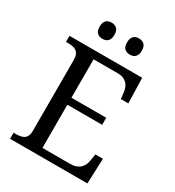

<svg xmlns="http://www.w3.org/2000/svg" viewBox="-213 -1031 1049 1153"><g transform="rotate(30 311.5 -454.5)"><path d="M233.9 -49.8H426.8Q450.7 -49.8 467.5 -56.4Q484.4 -63 495.6 -74.2Q506.8 -85.4 513.2 -100.3Q519.5 -115.2 522 -131.8L528.8 -174.8H581.1L574.2 0H38.1V-42H50.8Q67.4 -42 82.3 -44.2Q97.2 -46.4 108.4 -53.2Q119.6 -60.1 126.2 -73.5Q132.8 -86.9 132.8 -108.9V-600.1Q132.8 -623.5 126.5 -637.7Q120.1 -651.9 108.9 -659.4Q97.7 -667 82.8 -669.4Q67.9 -671.9 50.8 -671.9H38.1V-713.9H542L546.9 -539.1H495.1L490.2 -582Q488.3 -598.6 482.7 -613.5Q477.1 -628.4 466.6 -639.6Q456.1 -650.9 440.2 -657.5Q424.3 -664.1 401.9 -664.1H233.9V-397.9H475.1V-349.1H233.9ZM167 -853Q167 -868.7 170.9 -879.4Q174.8 -890.1 181.6 -896.7Q188.5 -903.3 197.8 -906.2Q207 -909.2 217.8 -909.2Q228.5 -909.2 237.8 -906.2Q247.1 -903.3 254.2 -896.7Q261.2 -890.1 265.1 -879.4Q269 -868.7 269 -853Q269 -837.9 265.1 -827.1Q261.2 -816.4 254.2 -809.6Q247.1 -802.7 237.8 -799.8Q228.5 -796.9 217.8 -796.9Q195.8 -796.9 181.4 -809.6Q167 -822.3 167 -853ZM356.9 -853Q356.9 -868.7 360.8 -879.4Q364.7 -890.1 371.6 -896.7Q378.4 -903.3 387.7 -906.2Q397 -909.2 407.7 -909.2Q418.5 -909.2 427.7 -906.2Q437 -903.3 444.1 -896.7Q451.2 -890.1 455.1 -879.4Q459 -868.7 459 -853Q459 -837.9 455.1 -827.1Q451.2 -816.4 444.1 -809.6Q437 -802.7 427.7 -799.8Q418.5 -796.9 407.7 -796.9Q385.7 -796.9 371.3 -809.6Q356.9 -822.3 356.9 -853Z"/></g></svg>

Font: Noto Serif
Style: Regular
Weight: 400
Designer: Monotype Design team
Foundry: Monotype Imaging Inc.
Version: Version 1.02